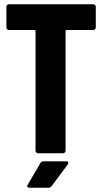

<svg xmlns="http://www.w3.org/2000/svg" viewBox="-20 -720 480 902"><path d="M147 -12V-574Q147 -579 142 -579H22Q17 -579 13.5 -582.5Q10 -586 10 -591V-688Q10 -693 13.5 -696.5Q17 -700 22 -700H418Q423 -700 426.5 -696.5Q430 -693 430 -688V-591Q430 -586 426.5 -582.5Q423 -579 418 -579H293Q288 -579 288 -574V-12Q288 -7 284.5 -3.5Q281 0 276 0H159Q154 0 150.5 -3.5Q147 -7 147 -12ZM110 148 170 46Q174 38 184 38H291Q301 38 301 45Q301 49 298 53L222 155Q216 162 208 162H119Q112 162 109 158Q106 154 110 148Z"/></svg>

Font: Barlow Condensed
Style: Bold
Weight: 700
Width: 3
Designer: Jeremy Tribby
Foundry: Tribby Type
Version: Version 1.500